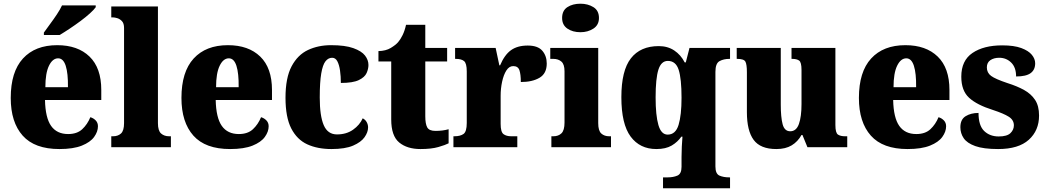

<svg xmlns="http://www.w3.org/2000/svg" viewBox="-20 -795 5655 1037"><path d="M301 10Q167 10 102.5 -62.5Q38 -135 38 -266Q38 -407 104 -479Q170 -551 289 -551Q400 -551 463.5 -489.5Q527 -428 527 -309V-255H223Q225 -159 256 -115Q287 -71 348 -71Q396 -71 424 -97Q452 -123 468 -162Q485 -157 497 -144.5Q509 -132 509 -113Q509 -84 488.5 -55.5Q468 -27 422 -8.5Q376 10 301 10ZM347 -324Q348 -399 335 -439.5Q322 -480 294 -480Q264 -480 244.5 -440Q225 -400 225 -324ZM217 -619Q231 -639 250 -664.5Q269 -690 287 -717Q305 -744 315 -766H497V-756Q488 -743 466 -723Q444 -703 415 -681.5Q386 -660 356 -640Q326 -620 302 -606H217Z M581 0V-59H591Q617 -59 633.5 -74Q650 -89 650 -130V-644Q650 -669 638.5 -681Q627 -693 613 -697Q599 -701 591 -701H581V-760H833V-130Q833 -89 850 -74Q867 -59 893 -59H903V0Z M1223 10Q1089 10 1024.5 -62.5Q960 -135 960 -266Q960 -407 1026 -479Q1092 -551 1211 -551Q1322 -551 1385.5 -489.5Q1449 -428 1449 -309V-255H1145Q1147 -159 1178 -115Q1209 -71 1270 -71Q1318 -71 1346 -97Q1374 -123 1390 -162Q1407 -157 1419 -144.5Q1431 -132 1431 -113Q1431 -84 1410.5 -55.5Q1390 -27 1344 -8.5Q1298 10 1223 10ZM1269 -324Q1270 -399 1257 -439.5Q1244 -480 1216 -480Q1186 -480 1166.5 -440Q1147 -400 1147 -324Z M1770 10Q1695 10 1639.5 -15.5Q1584 -41 1553 -101.5Q1522 -162 1522 -267Q1522 -375 1555 -437Q1588 -499 1643.5 -525Q1699 -551 1768 -551Q1844 -551 1888.5 -535Q1933 -519 1951.5 -495Q1970 -471 1970 -444Q1970 -423 1960 -400.5Q1950 -378 1918 -362.5Q1886 -347 1821 -347Q1821 -383 1816.5 -414Q1812 -445 1802 -464Q1792 -483 1774 -483Q1753 -483 1738 -464Q1723 -445 1715 -398Q1707 -351 1707 -268Q1707 -169 1728.5 -119Q1750 -69 1800 -69Q1851 -69 1887 -94.5Q1923 -120 1939 -156Q1953 -149 1960.5 -135.5Q1968 -122 1968 -107Q1968 -81 1949 -54Q1930 -27 1887 -8.5Q1844 10 1770 10Z M2251 10Q2179 10 2136 -25.5Q2093 -61 2093 -150V-463H2024V-519Q2064 -520 2090.5 -536Q2117 -552 2130 -567Q2143 -582 2154.5 -605.5Q2166 -629 2173 -661H2277V-536H2395V-463H2277V-167Q2277 -126 2287.5 -107Q2298 -88 2332 -88Q2371 -88 2403 -97V-21Q2386 -12 2348 -1Q2310 10 2251 10Z M2429 0V-59H2434Q2466 -59 2483.5 -71.5Q2501 -84 2501 -131V-409Q2501 -453 2486.5 -465Q2472 -477 2442 -477H2438V-536H2657L2677 -442H2681Q2705 -499 2740 -524Q2775 -549 2830 -549Q2885 -549 2909 -521Q2933 -493 2933 -452Q2933 -398 2894 -375Q2855 -352 2793 -352Q2793 -393 2785.5 -415.5Q2778 -438 2752 -438Q2730 -438 2715 -414.5Q2700 -391 2692 -354Q2684 -317 2684 -278V-126Q2684 -82 2699.5 -70.5Q2715 -59 2741 -59H2774V0Z M3115 -621Q3073 -621 3044.5 -640.5Q3016 -660 3016 -698Q3016 -738 3044.5 -756.5Q3073 -775 3115 -775Q3155 -775 3185 -756.5Q3215 -738 3215 -698Q3215 -660 3185 -640.5Q3155 -621 3115 -621ZM2958 0V-59H2969Q2996 -59 3012.5 -75Q3029 -91 3029 -133V-410Q3029 -448 3012 -462.5Q2995 -477 2969 -477H2952V-536H3211V-130Q3211 -89 3227.5 -74Q3244 -59 3270 -59H3280V0Z M3561 222V163H3586Q3616 163 3638.5 153.5Q3661 144 3661 106V54Q3661 27 3662.5 -3.5Q3664 -34 3666 -57H3660Q3640 -28 3608 -9Q3576 10 3525 10Q3436 10 3386 -57.5Q3336 -125 3336 -270Q3336 -414 3387.5 -480Q3439 -546 3538 -546Q3586 -546 3621.5 -522.5Q3657 -499 3678 -458H3684L3704 -536H3923V-477H3919Q3889 -477 3866.5 -465Q3844 -453 3844 -407V104Q3844 144 3866 153.5Q3888 163 3919 163H3923V222ZM3586 -68Q3629 -68 3645 -120.5Q3661 -173 3661 -267Q3661 -370 3645.5 -418Q3630 -466 3587 -466Q3551 -466 3536 -418.5Q3521 -371 3521 -269Q3521 -172 3536 -120Q3551 -68 3586 -68Z M4173 10Q4087 10 4050.5 -39.5Q4014 -89 4014 -189V-405Q4014 -447 4006 -462Q3998 -477 3962 -477H3959V-536H4197V-230Q4197 -162 4207 -124Q4217 -86 4248 -86Q4281 -86 4295 -125.5Q4309 -165 4309 -233V-417Q4309 -459 4296 -468Q4283 -477 4259 -477H4255V-536H4492V-120Q4492 -77 4506 -68Q4520 -59 4544 -59H4556V0H4341L4314 -66H4309Q4289 -30 4256 -10Q4223 10 4173 10Z M4882 10Q4748 10 4683.5 -62.5Q4619 -135 4619 -266Q4619 -407 4685 -479Q4751 -551 4870 -551Q4981 -551 5044.5 -489.5Q5108 -428 5108 -309V-255H4804Q4806 -159 4837 -115Q4868 -71 4929 -71Q4977 -71 5005 -97Q5033 -123 5049 -162Q5066 -157 5078 -144.5Q5090 -132 5090 -113Q5090 -84 5069.5 -55.5Q5049 -27 5003 -8.5Q4957 10 4882 10ZM4928 -324Q4929 -399 4916 -439.5Q4903 -480 4875 -480Q4845 -480 4825.5 -440Q4806 -400 4806 -324Z M5371 10Q5292 10 5247.5 -6Q5203 -22 5185 -48.5Q5167 -75 5167 -108Q5167 -150 5195.5 -167.5Q5224 -185 5265 -185Q5265 -117 5295.5 -87.5Q5326 -58 5374 -58Q5419 -58 5437.5 -76Q5456 -94 5456 -118Q5456 -147 5428.5 -164.5Q5401 -182 5343 -201Q5257 -228 5214.5 -266.5Q5172 -305 5172 -381Q5172 -468 5232.5 -509Q5293 -550 5393 -550Q5457 -550 5496 -535.5Q5535 -521 5553 -499Q5571 -477 5571 -453Q5571 -418 5546.5 -400Q5522 -382 5468 -382Q5468 -431 5441.5 -457Q5415 -483 5377 -483Q5348 -483 5329 -470Q5310 -457 5310 -431Q5310 -402 5333 -385Q5356 -368 5422 -346Q5473 -330 5511 -309Q5549 -288 5570.5 -255.5Q5592 -223 5592 -171Q5592 -90 5536.5 -40Q5481 10 5371 10Z"/></svg>

Font: Noto Serif Lao SemiCondensed Black
Style: Regular
Weight: 900
Width: 4
Designer: Monotype Design Team
Foundry: Monotype Imaging Inc.
Version: Version 2.003; ttfautohint (v1.8.4.7-5d5b)